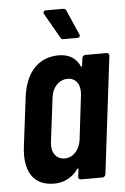

<svg xmlns="http://www.w3.org/2000/svg" viewBox="-52 -747 518 794"><g transform="rotate(-5 207.0 -350.5)"><path d="M298 -598 253 -701C251 -707 245 -709 239 -709H170C160 -709 155 -702 160 -694L219 -591C222 -585 226 -584 232 -584H288C297 -584 302 -589 298 -598ZM302 -499 298 -468C297 -463 294 -462 292 -467C274 -507 239 -519 205 -519C119 -519 66 -458 54 -357L29 -155C17 -57 52 8 141 8C173 8 212 -4 240 -43C243 -47 246 -47 246 -42L242 -12C241 -5 245 0 252 0H341C348 0 354 -5 355 -12L414 -499C415 -506 411 -511 404 -511H315C308 -511 303 -506 302 -499ZM194 -92C158 -92 137 -121 142 -163L165 -348C170 -390 198 -419 234 -419C268 -419 288 -390 283 -348L261 -163C255 -121 228 -92 194 -92Z"/></g></svg>

Font: Barlow Condensed SemiBold
Style: Italic
Weight: 600
Width: 3
Italic angle: -7°
Designer: Jeremy Tribby
Foundry: Tribby Type
Version: Version 1.422;hotconv 1.0.109;makeotfexe 2.5.65596